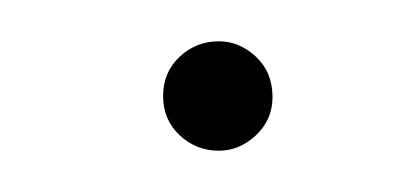

<svg xmlns="http://www.w3.org/2000/svg" viewBox="-20 -73 203 93"><path d="M112 -26Q112 -15 104 -7.5Q96 0 86 0Q75 0 67 -7.5Q59 -15 59 -26.5Q59 -38 67 -45.5Q75 -53 86 -53Q96 -53 104 -45.5Q112 -38 112 -26Z"/></svg>

Font: Josefin Slab Light
Style: Regular
Weight: 300
Designer: Santiago Orozco
Foundry: Typemade
Version: Version 2.000